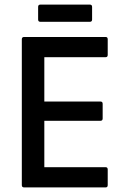

<svg xmlns="http://www.w3.org/2000/svg" viewBox="-20 -816 553 836"><path d="M85 0Q75 0 75 -10V-645Q75 -655 85 -655H440Q449 -655 449 -645V-577Q449 -567 440 -567H173V-374H417Q427 -374 427 -364V-300Q427 -290 417 -290H173V-88H440Q449 -88 449 -78V-10Q449 0 440 0ZM156 -721Q146 -721 146 -731V-786Q146 -796 156 -796H371Q381 -796 381 -786V-731Q381 -721 371 -721Z"/></svg>

Font: Sofia Sans Semi Condensed SemiBold
Style: Regular
Weight: 600
Designer: Botio Nikoltchev, Ani Petrova
Foundry: lettersoup
Version: Version 4.100